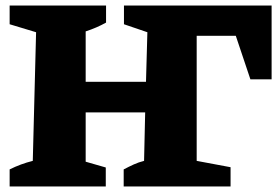

<svg xmlns="http://www.w3.org/2000/svg" viewBox="-20 -677 1014 697"><path d="M15 0V-62Q55 -82 99 -93L111 -560L15 -589V-657H365V-595Q331 -576 291 -563V-380H510L515 -560L430 -589V-657H966V-389H889L836 -547H694V-93L817 -70V0H429V-62Q448 -72 465.5 -80Q483 -88 503 -93L507 -269H291V-90L364 -69V0Z"/></svg>

Font: Piazzolla ExtraBold
Style: Regular
Weight: 800
Designer: Juan Pablo del Peral
Foundry: Huerta Tipografica
Version: Version 1.330